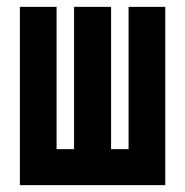

<svg xmlns="http://www.w3.org/2000/svg" viewBox="-20 -540 540 560"><path d="M38 0V-520H145V-105H196V-520H304V-105H355V-520H462V0Z"/></svg>

Font: Iosevka SS18 Extrabold
Style: Regular
Weight: 800
Monospace: yes
Designer: Belleve Invis
Foundry: Belleve Invis
Version: Version 25.1.1; ttfautohint (v1.8.4)